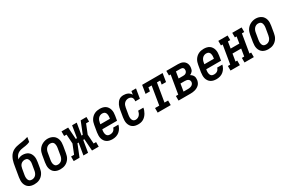

<svg xmlns="http://www.w3.org/2000/svg" viewBox="122 -1963 4756 3198"><g transform="rotate(-30 2500.0 -363.5)"><path d="M204 8Q175 8 147.5 1.5Q120 -5 97.5 -20Q75 -35 60 -58Q45 -81 38 -108Q31 -135 32 -164Q33 -193 37 -221L55 -329Q59 -350 62 -371Q65 -392 69 -413Q74 -442 79.5 -470.5Q85 -499 95 -527Q105 -555 120 -582Q135 -609 157 -630.5Q179 -652 206.5 -666Q234 -680 263 -687.5Q292 -695 321 -699Q350 -703 379 -708Q408 -713 437 -719.5Q466 -726 494 -735L479 -647Q459 -637 437 -631Q415 -625 392.5 -621Q370 -617 348 -614.5Q326 -612 304 -607Q282 -602 260.5 -591.5Q239 -581 222.5 -564.5Q206 -548 195.5 -527Q185 -506 180 -484Q199 -501 224 -508.5Q249 -516 273 -516Q301 -516 328.5 -509Q356 -502 377.5 -486.5Q399 -471 413 -448Q427 -425 433.5 -398.5Q440 -372 439.5 -343.5Q439 -315 434 -287L416 -179Q412 -154 404 -129.5Q396 -105 381.5 -82.5Q367 -60 347 -42Q327 -24 303 -12.5Q279 -1 254 3.5Q229 8 204 8ZM206 -80Q227 -80 248 -88.5Q269 -97 283.5 -114Q298 -131 306 -151.5Q314 -172 317 -193L335 -301Q338 -316 339 -330.5Q340 -345 338 -359Q336 -373 331 -386Q326 -399 317 -409Q308 -419 294.5 -423.5Q281 -428 266 -428Q246 -428 225.5 -420.5Q205 -413 190 -397.5Q175 -382 167 -362Q159 -342 156 -322L136 -207Q134 -192 133 -177.5Q132 -163 134 -149Q136 -135 141 -122Q146 -109 155 -99Q164 -89 177.5 -84.5Q191 -80 206 -80Z M704 8Q675 8 647.5 1.5Q620 -5 597.5 -20Q575 -35 560 -58Q545 -81 538 -108Q531 -135 532 -164Q533 -193 537 -221L559 -351Q563 -376 571 -400.5Q579 -425 593.5 -447.5Q608 -470 628.5 -488Q649 -506 672.5 -517.5Q696 -529 721 -535Q746 -541 772 -541Q801 -541 828 -533Q855 -525 877.5 -510Q900 -495 915 -472Q930 -449 937 -422.5Q944 -396 943.5 -366.5Q943 -337 938 -309L916 -179Q912 -154 904 -129.5Q896 -105 881.5 -82.5Q867 -60 847 -42Q827 -24 803 -12.5Q779 -1 754 3.5Q729 8 704 8ZM706 -80Q727 -80 748 -88.5Q769 -97 783.5 -114Q798 -131 806 -151.5Q814 -172 817 -193L839 -323Q841 -338 842 -352.5Q843 -367 841 -381.5Q839 -396 834 -409Q829 -422 819.5 -431.5Q810 -441 796 -445.5Q782 -450 767 -450Q746 -450 726 -441Q706 -432 691.5 -415Q677 -398 669 -378Q661 -358 658 -337L636 -207Q634 -192 633 -177.5Q632 -163 634 -149Q636 -135 641 -122Q646 -109 655 -99Q664 -89 677.5 -84.5Q691 -80 706 -80Z M962 0V-88H1020L1091 -265L1079 -442H1033V-530H1161L1177 -303H1200L1237 -530H1326L1288 -303H1311L1402 -530H1513V-442H1455L1384 -265L1396 -88H1443V0H1314L1298 -227H1276L1238 0H1149L1187 -227H1165L1074 0Z M1708 8Q1679 8 1651 2Q1623 -4 1600 -19Q1577 -34 1561.5 -57Q1546 -80 1539 -106.5Q1532 -133 1532.5 -162.5Q1533 -192 1537 -221L1559 -351Q1563 -376 1571 -400.5Q1579 -425 1593.5 -447.5Q1608 -470 1628 -488Q1648 -506 1672 -517.5Q1696 -529 1721 -533.5Q1746 -538 1771 -538Q1800 -538 1828 -531.5Q1856 -525 1878 -510Q1900 -495 1915 -472Q1930 -449 1937 -422Q1944 -395 1943.5 -366Q1943 -337 1938 -309L1923 -221H1639L1636 -207Q1634 -192 1633 -177.5Q1632 -163 1634 -148.5Q1636 -134 1641.5 -121Q1647 -108 1656.5 -98.5Q1666 -89 1680 -84.5Q1694 -80 1708 -80Q1725 -80 1741.5 -84Q1758 -88 1772.5 -98Q1787 -108 1796.5 -123Q1806 -138 1810 -154H1910Q1902 -120 1884 -89Q1866 -58 1838 -35Q1810 -12 1776 -2Q1742 8 1708 8ZM1836 -309 1839 -323Q1841 -338 1842 -352.5Q1843 -367 1841.5 -381Q1840 -395 1835 -408Q1830 -421 1820.5 -431Q1811 -441 1797.5 -445.5Q1784 -450 1769 -450Q1748 -450 1727.5 -441.5Q1707 -433 1692 -416Q1677 -399 1669 -378.5Q1661 -358 1658 -337L1653 -309Z M2203 8Q2174 8 2146.5 2Q2119 -4 2096.5 -19.5Q2074 -35 2059.5 -58Q2045 -81 2038 -107.5Q2031 -134 2032 -163.5Q2033 -193 2037 -221L2059 -351Q2063 -374 2068.5 -395.5Q2074 -417 2084 -438Q2094 -459 2108 -478.5Q2122 -498 2141 -512.5Q2160 -527 2182.5 -532.5Q2205 -538 2227 -538Q2249 -538 2270 -534Q2291 -530 2309.5 -521Q2328 -512 2343 -497.5Q2358 -483 2367 -465L2378 -530H2466L2436 -349H2348Q2351 -368 2349 -387.5Q2347 -407 2336.5 -421.5Q2326 -436 2308.5 -443Q2291 -450 2271 -450Q2250 -450 2229 -441.5Q2208 -433 2192.5 -416.5Q2177 -400 2169 -379Q2161 -358 2158 -337L2136 -207Q2134 -193 2133 -178.5Q2132 -164 2133.5 -149.5Q2135 -135 2140 -122.5Q2145 -110 2153.5 -100Q2162 -90 2175.5 -85Q2189 -80 2203 -80Q2223 -80 2243.5 -89Q2264 -98 2278 -114.5Q2292 -131 2300 -150.5Q2308 -170 2312 -191H2412Q2408 -165 2399 -141Q2390 -117 2376.5 -94Q2363 -71 2344.5 -51Q2326 -31 2302.5 -17Q2279 -3 2253.5 2.5Q2228 8 2203 8Z M2577 0V-88H2658L2716 -442H2654L2642 -371H2558L2584 -530H2978L2952 -371H2868L2880 -442H2818L2759 -88H2828V0Z M2978 0V-88H3023L3082 -442H3049V-530H3271Q3294 -530 3317 -526.5Q3340 -523 3360 -514Q3380 -505 3395.5 -489.5Q3411 -474 3420 -454Q3429 -434 3431 -411Q3433 -388 3429 -365Q3427 -350 3422 -335.5Q3417 -321 3407 -308.5Q3397 -296 3384 -287Q3371 -278 3356 -271Q3373 -262 3387 -248.5Q3401 -235 3409.5 -218Q3418 -201 3419.5 -180.5Q3421 -160 3418 -139Q3414 -117 3404.5 -95.5Q3395 -74 3378.5 -57.5Q3362 -41 3341 -29.5Q3320 -18 3298 -11.5Q3276 -5 3253.5 -2.5Q3231 0 3209 0ZM3163 -318H3251Q3264 -318 3277 -320.5Q3290 -323 3302 -331Q3314 -339 3321 -351Q3328 -363 3330 -376Q3332 -390 3329.5 -403Q3327 -416 3318.5 -425.5Q3310 -435 3297.5 -438.5Q3285 -442 3271 -442H3183ZM3125 -88H3209Q3220 -88 3231.5 -89Q3243 -90 3254.5 -93Q3266 -96 3277 -101Q3288 -106 3297 -114Q3306 -122 3311.5 -132.5Q3317 -143 3319 -154Q3322 -172 3316 -188Q3310 -204 3297 -213.5Q3284 -223 3267 -226.5Q3250 -230 3232 -230H3148Z M3708 8Q3679 8 3651 2Q3623 -4 3600 -19Q3577 -34 3561.5 -57Q3546 -80 3539 -106.5Q3532 -133 3532.5 -162.5Q3533 -192 3537 -221L3559 -351Q3563 -376 3571 -400.5Q3579 -425 3593.5 -447.5Q3608 -470 3628 -488Q3648 -506 3672 -517.5Q3696 -529 3721 -533.5Q3746 -538 3771 -538Q3800 -538 3828 -531.5Q3856 -525 3878 -510Q3900 -495 3915 -472Q3930 -449 3937 -422Q3944 -395 3943.5 -366Q3943 -337 3938 -309L3923 -221H3639L3636 -207Q3634 -192 3633 -177.5Q3632 -163 3634 -148.5Q3636 -134 3641.5 -121Q3647 -108 3656.5 -98.5Q3666 -89 3680 -84.5Q3694 -80 3708 -80Q3725 -80 3741.5 -84Q3758 -88 3772.5 -98Q3787 -108 3796.5 -123Q3806 -138 3810 -154H3910Q3902 -120 3884 -89Q3866 -58 3838 -35Q3810 -12 3776 -2Q3742 8 3708 8ZM3836 -309 3839 -323Q3841 -338 3842 -352.5Q3843 -367 3841.5 -381Q3840 -395 3835 -408Q3830 -421 3820.5 -431Q3811 -441 3797.5 -445.5Q3784 -450 3769 -450Q3748 -450 3727.5 -441.5Q3707 -433 3692 -416Q3677 -399 3669 -378.5Q3661 -358 3658 -337L3653 -309Z M3978 0V-88H4023L4082 -442H4049V-530H4228V-442H4183L4163 -316H4330L4350 -442H4317V-530H4497V-442H4452L4393 -88H4426V0H4247V-88H4292L4315 -229H4148L4125 -88H4158V0Z M4704 8Q4675 8 4647.5 1.5Q4620 -5 4597.5 -20Q4575 -35 4560 -58Q4545 -81 4538 -108Q4531 -135 4532 -164Q4533 -193 4537 -221L4559 -351Q4563 -376 4571 -400.5Q4579 -425 4593.5 -447.5Q4608 -470 4628.5 -488Q4649 -506 4672.5 -517.5Q4696 -529 4721 -535Q4746 -541 4772 -541Q4801 -541 4828 -533Q4855 -525 4877.5 -510Q4900 -495 4915 -472Q4930 -449 4937 -422.5Q4944 -396 4943.5 -366.5Q4943 -337 4938 -309L4916 -179Q4912 -154 4904 -129.5Q4896 -105 4881.5 -82.5Q4867 -60 4847 -42Q4827 -24 4803 -12.5Q4779 -1 4754 3.5Q4729 8 4704 8ZM4706 -80Q4727 -80 4748 -88.5Q4769 -97 4783.5 -114Q4798 -131 4806 -151.5Q4814 -172 4817 -193L4839 -323Q4841 -338 4842 -352.5Q4843 -367 4841 -381.5Q4839 -396 4834 -409Q4829 -422 4819.5 -431.5Q4810 -441 4796 -445.5Q4782 -450 4767 -450Q4746 -450 4726 -441Q4706 -432 4691.5 -415Q4677 -398 4669 -378Q4661 -358 4658 -337L4636 -207Q4634 -192 4633 -177.5Q4632 -163 4634 -149Q4636 -135 4641 -122Q4646 -109 4655 -99Q4664 -89 4677.5 -84.5Q4691 -80 4706 -80Z"/></g></svg>

Font: Iosevka Slab Semibold Oblique
Style: Regular
Weight: 600
Italic angle: -9°
Monospace: yes
Designer: Belleve Invis
Foundry: Belleve Invis
Version: Version 11.1.1; ttfautohint (v1.8.3)